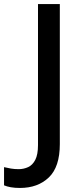

<svg xmlns="http://www.w3.org/2000/svg" viewBox="-97 -734 407 950"><path d="M2 196Q-24 196 -43.5 192.5Q-63 189 -77 183V93Q-61 97 -43 100Q-25 103 -5 103Q20 103 42 93Q64 83 77.5 57Q91 31 91 -16V-714H199V-21Q199 92 144.5 144Q90 196 2 196Z"/></svg>

Font: Noto Sans Sinhala UI Medium
Style: Regular
Weight: 500
Designer: Jelle Bosma - Monotype Design Team
Foundry: Monotype Imaging Inc.
Version: Version 2.006; ttfautohint (v1.8.4.7-5d5b)